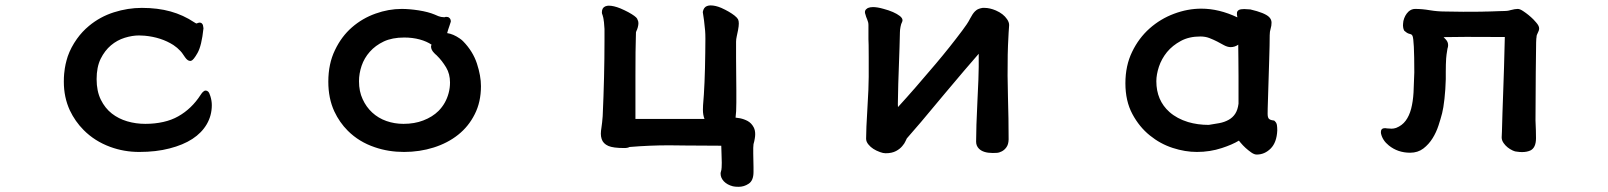

<svg xmlns="http://www.w3.org/2000/svg" viewBox="-20 -512 6040 721"><path d="M722.7 -425.8Q727.5 -427.2 729.5 -427.2Q734.9 -427.2 738 -424.1Q741.2 -420.9 742.2 -417Q743.2 -411.6 744.1 -405.8Q737.3 -340.3 721.7 -313Q706.5 -286.1 697.8 -283.7Q696.3 -283.2 694.3 -283.2Q684.6 -283.2 675.3 -296.4Q668.5 -306.2 666 -309.8Q663.6 -313.5 662.4 -314.9Q661.1 -316.4 659.9 -317.6Q658.7 -318.8 657.7 -320.3Q646 -333 631.3 -342.8Q585.4 -372.1 523.4 -377.9Q513.2 -378.9 502 -378.9Q476.6 -378.9 448.2 -370.1Q419.9 -361.3 396.7 -341.8Q373.5 -322.3 357.9 -291Q342.8 -259.8 342.8 -214.8Q342.8 -169.9 358.6 -137.7Q374.5 -105.5 399.9 -85.7Q425.3 -65.9 457.8 -56.4Q490.2 -46.9 525.9 -46.9Q561.5 -46.9 593 -54Q624.5 -61 649.4 -75.2Q699.7 -103.5 733.4 -155.8Q737.8 -162.6 741.7 -166.5Q747.1 -171.9 752.4 -171.9Q757.8 -171.9 762 -167.7Q766.1 -163.6 770 -150.9Q775.4 -133.8 775.4 -117.2Q775.4 -78.1 756.3 -45.4Q718.3 19.5 616.7 45.4Q566.4 58.6 502.9 58.6Q445.8 58.6 394 39.6Q335.4 18.1 293.9 -23.9Q262.2 -55.7 242.2 -97.7Q219.7 -146.5 219.7 -205.1Q219.7 -222.7 220.9 -234.9Q222.2 -247.1 223.4 -255.1Q224.6 -263.2 226.3 -270.8Q228 -278.3 230 -285.6Q231.9 -293 234.4 -300.3Q246.1 -334 269 -366.2Q288.6 -393.6 314 -414.6Q355.5 -449.2 407.7 -465.8Q460 -482.4 512.7 -482.4Q572.3 -482.4 620.4 -469Q668.5 -455.6 709.5 -428.2Q715.3 -424.3 717.8 -423.8Q720.2 -424.3 721.2 -424.8Z M1672.9 -431.6V-430.7Q1670.4 -422.4 1667.5 -414.1Q1662.6 -400.9 1659.2 -387.7Q1682.1 -384.3 1706.1 -367.7Q1714.8 -361.8 1719.2 -356.9Q1755.9 -319.3 1771 -273.2Q1786.1 -227.1 1786.1 -188.5Q1786.1 -128.9 1762.7 -83Q1739.7 -37.1 1700.4 -5.9Q1661.1 25.4 1608.4 42Q1555.7 58.6 1497.3 58.6Q1439 58.6 1387.7 41Q1328.1 21 1286.1 -21Q1254.9 -52.2 1235.4 -93.8Q1212.9 -142.6 1212.9 -205.1Q1212.9 -272.5 1237.8 -323.7Q1262.2 -375 1301.5 -409.2Q1340.8 -443.4 1390.1 -460.9Q1439 -478.5 1488.3 -478.5Q1517.1 -478.5 1552.2 -473.1Q1588.4 -467.3 1611.8 -457.5Q1628.4 -449.7 1636.2 -448.5Q1644 -447.3 1647.5 -447.3H1649.9Q1652.3 -448.7 1655.5 -448.7Q1658.7 -448.7 1663.1 -447.8Q1666 -445.8 1668 -444.3Q1672.9 -439.5 1672.9 -431.6ZM1610.8 -312.5Q1598.6 -324.7 1598.6 -337.4Q1598.6 -340.3 1600.6 -344.2Q1583 -356.4 1556.2 -363.8Q1529.3 -371.1 1498 -371.1Q1453.1 -371.1 1421.4 -356.4Q1389.6 -341.3 1368.7 -317.6Q1347.7 -293.9 1337.9 -264.9Q1328.1 -235.8 1328.1 -207Q1328.1 -168.9 1341.8 -139.6Q1355 -110.4 1377.7 -89.4Q1400.4 -68.4 1430.9 -57.6Q1461.4 -46.9 1495.1 -46.9Q1536.6 -46.9 1569.3 -59.6Q1604 -72.8 1627 -95.7Q1654.3 -123.5 1664.6 -162.1Q1669.9 -181.6 1669.9 -202.1Q1669.9 -234.4 1655.3 -258.8Q1639.2 -285.2 1621.1 -302.7L1618.7 -305.2Q1617.2 -306.6 1615 -308.3Q1612.8 -310.1 1610.8 -312.5Z M2625.5 -65.4Q2619.6 -80.1 2619.6 -100.1Q2619.6 -106.9 2620.1 -116.7Q2627 -191.9 2628.4 -313.5Q2628.9 -348.6 2628.9 -366.5Q2628.9 -384.3 2627.9 -396.5Q2626.5 -413.6 2623.8 -435.1Q2621.1 -456.5 2619.1 -466.8Q2622.1 -484.4 2634.8 -489.3Q2641.6 -491.7 2648.4 -491.7Q2666.5 -491.7 2688.5 -482.4Q2718.8 -468.8 2738.3 -453.6Q2748.5 -445.3 2751.5 -439.5Q2754.4 -433.6 2754.4 -423.8Q2754.4 -414.1 2751.5 -398.9L2746.6 -375.5Q2744.1 -364.3 2744.1 -355.5V-293.9Q2744.1 -261.7 2744.6 -231Q2745.1 -200.2 2745.1 -172.9V-127Q2745.1 -90.8 2742.2 -70.3Q2749.5 -69.3 2758.8 -67.9Q2773.9 -64.9 2787.6 -57.6Q2801.8 -49.8 2810.1 -34.2Q2815.9 -23.4 2815.9 -8.3Q2815.9 -1 2814.5 7.3Q2814.5 10.3 2812.5 18.1Q2810.5 25.9 2809.6 29.3Q2808.6 36.6 2808.6 43V64.5Q2808.6 77.1 2809.1 90.3Q2809.6 103.5 2809.6 115.2V133.8Q2809.6 166.5 2791 178.2Q2773.9 189.5 2753.9 189.5Q2739.7 189.5 2731.9 187.5Q2710.9 182.1 2698.2 168.9Q2686 155.8 2686 140.1Q2686 136.2 2687 133.3Q2689.5 126.5 2689.9 116.5Q2690.4 106.4 2690.4 99.1Q2690.4 91.3 2689.5 66.9Q2688.5 42.5 2688.5 35.2Q2603.5 35.2 2554.9 34.4Q2506.3 33.7 2492.2 33.7Q2419.4 33.7 2343.8 40Q2337.4 43.9 2324.2 43.9Q2282.7 43.9 2264.6 36.1Q2244.6 27.3 2239.3 9.8Q2236.3 0.5 2236.3 -9.5Q2236.3 -19.5 2238.8 -34.7Q2241.2 -49.8 2243.2 -75.7Q2250 -226.1 2250 -358.4V-403.3Q2249 -422.4 2248 -429Q2247.1 -435.5 2246.8 -436.5Q2246.6 -437.5 2246.6 -438.7Q2246.6 -439.9 2246.3 -440.9Q2246.1 -441.9 2245.8 -442.9Q2245.6 -443.8 2245.6 -444.8Q2245.1 -447.3 2242.7 -455.6Q2240.2 -460 2240.2 -465.8Q2240.2 -482.9 2253.4 -488.3Q2259.8 -490.7 2266.1 -490.7Q2284.2 -490.7 2309.6 -480.5Q2325.7 -473.6 2339.4 -466.3Q2367.7 -450.7 2372.6 -441.9Q2373 -440.4 2373.5 -439.5Q2377.4 -432.6 2377.4 -425.3Q2377.4 -418 2375 -409.2Q2372.6 -400.4 2369.6 -395L2368.2 -390.6Q2368.2 -381.8 2367.7 -369.6Q2366.2 -333 2366.2 -228.5V-65.4Z M3669.9 -482.4Q3671.9 -482.4 3677.2 -482.4Q3696.8 -482.4 3719.7 -472.7Q3748 -460.4 3761.7 -439.9Q3769.5 -428.7 3769.5 -418Q3769.5 -416.5 3769 -409.7Q3768.6 -402.8 3767.6 -389.2Q3764.6 -335 3764.2 -306.6Q3762.7 -229 3765.1 -147.7Q3767.6 -66.4 3767.6 11.7Q3767.1 30.3 3759.3 41Q3752.4 50.8 3742.4 56.2Q3732.4 61.5 3723.1 62Q3713.9 62.5 3708 62.5Q3672.4 62.5 3656.2 46.4Q3645.5 35.6 3645.5 20Q3645.5 -32.2 3650.4 -131.3Q3655.3 -228.5 3655.3 -260.7V-310.1Q3649.9 -303.7 3600.1 -246.1Q3544.4 -180.2 3528.3 -161.1Q3455.1 -73.2 3438.5 -53.7Q3402.8 -11.7 3385.3 7.8Q3383.3 10.7 3380.1 18.6Q3377 26.4 3368.2 36.6Q3359.4 47.4 3344.7 55.2Q3329.1 63.5 3305.7 63.5Q3296.4 63.5 3284.7 59.1Q3255.9 48.8 3241.7 31.2Q3232.4 20.5 3232.4 8.8Q3232.4 -25.9 3237.3 -105.5Q3242.2 -184.6 3242.2 -223.6V-297.4Q3242.2 -328.1 3241.9 -343Q3241.7 -357.9 3241.2 -364.7Q3241.2 -378.4 3241.2 -388.7V-418Q3241.2 -428.2 3236.6 -438.7Q3231.9 -449.2 3230 -457.5Q3228 -462.4 3228 -466.3Q3228 -473.1 3232.9 -477.5Q3235.4 -480 3238.8 -481.9Q3247.1 -485.4 3258.3 -485.4Q3274.4 -485.4 3296.9 -479Q3337.9 -468.3 3359.4 -451.7Q3369.1 -443.8 3369.1 -436Q3369.1 -432.6 3367.2 -428.7Q3363.8 -422.9 3361.6 -411.1Q3359.4 -399.4 3359.4 -391.1Q3359.4 -372.1 3357.9 -334.5Q3351.6 -165.5 3351.6 -121.1Q3351.6 -115.2 3352.1 -109.9Q3414.6 -178.2 3494.1 -272.5Q3546.9 -335 3593.3 -397Q3606 -414.1 3610.4 -420.9Q3618.2 -432.6 3623 -442.4Q3632.3 -460.4 3641.1 -469.2Q3644 -472.2 3647.5 -474.6Q3655.3 -480 3669.9 -482.4Z M4568.4 43.9Q4523.9 58.6 4474.6 58.6Q4430.2 58.6 4383.8 43.5Q4336.9 28.3 4297.9 -3.4Q4258.3 -35.2 4232.2 -84Q4206.1 -132.8 4206.1 -199.2Q4206.1 -265.6 4231.4 -317.4Q4256.3 -369.1 4297.1 -405.3Q4337.9 -441.4 4388.9 -460.4Q4439.9 -479.5 4491.2 -479.5Q4557.6 -479.5 4626.5 -446.8Q4626 -449.2 4626 -450.9Q4626 -452.6 4625 -456.1V-462.9Q4625 -470.2 4632.3 -474.6Q4638.7 -478 4652.3 -478Q4661.1 -478 4675.3 -476.6Q4729.5 -463.9 4745.6 -448.2Q4754.9 -439 4754.9 -427Q4754.9 -415 4751.5 -404.3Q4748 -393.6 4748 -379.4Q4748 -346.7 4746.1 -287.6Q4740.7 -121.6 4740.5 -105.7Q4740.2 -89.8 4740.2 -85Q4740.2 -70.8 4745.1 -65.9Q4750 -61 4762.7 -59.6L4765.1 -59.1L4767.1 -57.1Q4773.9 -50.8 4775.1 -42.2Q4776.4 -33.7 4776.4 -22.5V-22Q4774.4 22.9 4751.7 45.7Q4729 68.4 4699.2 68.4Q4689.9 68.4 4678.7 60.5Q4655.8 44.4 4638.7 23.9Q4634.3 19 4632.3 16.1Q4607.4 31.2 4568.4 43.9ZM4629.9 -344.2Q4616.7 -335 4601.6 -335Q4589.8 -335 4576.2 -342.3L4550.8 -356Q4537.6 -362.8 4521.5 -369.1Q4506.3 -375 4487.3 -375Q4445.3 -375 4414.6 -358.4Q4382.8 -341.3 4362.3 -316.4Q4341.8 -291 4332 -261.5Q4322.3 -231.9 4322.3 -207Q4322.3 -135.3 4371.6 -91.3Q4399.9 -66.4 4441.4 -53.7Q4477.5 -43 4519 -43Q4539.1 -45.9 4558.6 -49.6Q4578.1 -53.2 4593.8 -62Q4608.9 -70.3 4618.4 -84.7Q4627.9 -99.1 4630.9 -122.6V-224.6Q4630.9 -265.6 4630.4 -292.5Q4629.9 -319.3 4629.9 -335Z M5630.9 -373 5485.4 -373.5Q5443.8 -373.5 5400.9 -372.6Q5406.2 -367.7 5410.2 -362.8Q5418 -354 5418 -342.3Q5418 -335.9 5415.5 -329.1Q5413.1 -316.9 5412.1 -307.1Q5411.1 -297.4 5410.6 -292.5Q5409.2 -271.5 5409.2 -241.7V-214.8Q5408.2 -176.3 5404.3 -141.1Q5400.4 -106 5395.5 -86.9Q5390.1 -65.9 5381.8 -40.5Q5373.5 -15.1 5359.9 6.8Q5345.7 29.8 5325 45.7Q5304.2 61.5 5275.4 61.5Q5229 61.5 5195.3 34.2Q5171.9 15.6 5166 -10.3Q5165.5 -14.2 5165.5 -16.1Q5165.5 -30.8 5181.2 -30.8Q5184.1 -30.8 5189 -29.8Q5197.8 -28.8 5205.8 -28.8Q5213.9 -28.8 5222.7 -31.7Q5245.1 -40.5 5258.5 -58.6Q5272 -76.7 5279.1 -103.5Q5286.1 -130.4 5288.1 -164.6Q5290 -199.7 5291 -240.2Q5291 -363.3 5284.2 -377.4Q5282.2 -380.9 5280.3 -382.3Q5276.4 -384.3 5271.5 -385.3Q5263.7 -387.2 5253.4 -396.5Q5250.5 -401.9 5249.5 -407Q5248.5 -412.1 5248.5 -415.5Q5248.5 -418.9 5248.8 -422.9Q5249 -426.8 5250 -433.1Q5254.9 -454.6 5269 -468.3Q5280.3 -478.5 5293.9 -478.5Q5320.8 -478.5 5349.1 -473.6Q5377.4 -468.8 5406.2 -468.8Q5439.5 -467.8 5474.1 -467.8Q5508.8 -467.8 5526.4 -468Q5543.9 -468.3 5547.6 -468.3Q5551.3 -468.3 5554.9 -468.5Q5558.6 -468.8 5562.3 -468.8Q5565.9 -468.8 5569.3 -468.8Q5572.8 -468.8 5576.2 -469Q5579.6 -469.2 5583 -469.2Q5589.4 -469.2 5596.4 -469.7Q5603.5 -470.2 5610.4 -470.2Q5624.5 -470.7 5630.1 -470.7Q5635.7 -470.7 5638.7 -471.2Q5645 -471.7 5652.8 -474.1Q5668.9 -478.5 5679.7 -478.5Q5688 -478.5 5700.7 -469.7Q5720.7 -456.5 5738.3 -439Q5743.7 -433.6 5748.5 -427.7Q5759.8 -415 5759.8 -405.3Q5759.8 -397.5 5753.9 -386.7Q5750 -379.9 5750 -374V-372.6Q5749 -369.6 5748.5 -353Q5748 -330.6 5747.1 -238Q5746.1 -145.5 5746.1 -59.6Q5748 -20.5 5748 6.8Q5748 43 5726.6 53.2Q5713.4 59.1 5695.3 59.1Q5687 59.1 5677.2 57.6Q5669.9 57.6 5660.6 53.2Q5638.7 43 5626.5 25.4Q5619.1 15.1 5619.1 3.9Q5619.1 1 5620.1 -18.6Q5621.1 -51.3 5622.1 -88.9Q5623 -126.5 5625 -171.9Q5627 -217.3 5627.9 -258.3Q5630.9 -364.3 5630.9 -373Z"/></svg>

Font: Bakudai
Style: Bold
Weight: 700
Version: Version 1.48